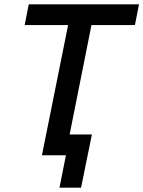

<svg xmlns="http://www.w3.org/2000/svg" viewBox="-20 -718 663 888"><path d="M604 -602H403L302 -96H405L355 150H255L285 0H174L295 -602H94L113 -698H623Z"/></svg>

Font: IBM Plex Sans Medium
Style: Italic
Weight: 500
Italic angle: -11.31°
Designer: Mike Abbink, Paul van der Laan, Pieter van Rosmalen
Foundry: Bold Monday
Version: Version 3.201